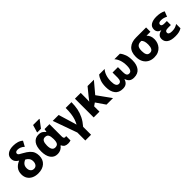

<svg xmlns="http://www.w3.org/2000/svg" viewBox="288 -2267 3974 3974"><g transform="rotate(-45 2274.5 -280.5)"><path d="M299 10Q222 10 162 -18Q102 -46 68 -98.5Q34 -151 34 -223Q34 -314 80.5 -371.5Q127 -429 205 -459Q162 -483 136.5 -518.5Q111 -554 111 -606Q111 -679 169.5 -722Q228 -765 333 -765Q396 -765 453 -748.5Q510 -732 552 -694L489 -578Q454 -612 415.5 -627.5Q377 -643 341 -643Q303 -643 287.5 -628.5Q272 -614 272 -595Q272 -570 295 -554.5Q318 -539 369 -512Q445 -471 489.5 -430Q534 -389 553 -342.5Q572 -296 572 -237Q572 -121 498 -55.5Q424 10 299 10ZM303 -120Q351 -120 376.5 -154.5Q402 -189 402 -242Q402 -293 377 -328Q352 -363 309 -385Q259 -366 230.5 -330.5Q202 -295 202 -239Q202 -184 229.5 -152Q257 -120 303 -120Z M861 10Q768 10 714 -64.5Q660 -139 660 -272Q660 -413 715 -485.5Q770 -558 864 -558Q925 -558 960.5 -535.5Q996 -513 1020 -480H1024L1037 -549H1181V-185Q1181 -151 1193.5 -139Q1206 -127 1222 -127Q1228 -127 1237.5 -128.5Q1247 -130 1251 -132V-3Q1243 1 1219.5 5.5Q1196 10 1180 10Q1125 10 1092.5 -8Q1060 -26 1040 -72H1029Q1007 -38 964 -14Q921 10 861 10ZM926 -121Q981 -121 1003 -155Q1025 -189 1025 -263V-273Q1025 -347 1004 -386.5Q983 -426 924 -426Q875 -426 853 -386Q831 -346 831 -271Q831 -121 926 -121ZM882 -606V-619L929 -776H1111V-766L990 -606Z M1467 215V-18L1277 -549H1450L1543 -242Q1549 -224 1557 -196.5Q1565 -169 1569 -150H1574Q1600 -198 1618.5 -253.5Q1637 -309 1646.5 -381Q1656 -453 1656 -549H1825Q1825 -446 1807.5 -356.5Q1790 -267 1748.5 -183.5Q1707 -100 1635 -17V215Z M2482 -549 2275 -303 2493 0H2302L2163 -202L2096 -156V0H1927V-549H2096V-417Q2096 -382 2095 -352Q2094 -322 2092 -298H2095Q2109 -315 2125 -336.5Q2141 -358 2160 -382L2297 -549Z M2776 10Q2661 10 2604 -64.5Q2547 -139 2547 -267Q2547 -366 2572 -435Q2597 -504 2636 -549H2797Q2755 -505 2730.5 -433.5Q2706 -362 2706 -273Q2706 -121 2788 -121Q2860 -121 2860 -232V-381H3018V-232Q3018 -176 3035 -148.5Q3052 -121 3090 -121Q3122 -121 3139.5 -141Q3157 -161 3164.5 -195Q3172 -229 3172 -271Q3172 -367 3146.5 -437.5Q3121 -508 3081 -549H3243Q3285 -500 3308.5 -432.5Q3332 -365 3332 -267Q3332 -139 3274.5 -64.5Q3217 10 3102 10Q3036 10 2998.5 -19.5Q2961 -49 2942 -107H2936Q2918 -49 2880 -19.5Q2842 10 2776 10Z M3695 10Q3615 10 3555 -24Q3495 -58 3462.5 -121Q3430 -184 3430 -271Q3430 -412 3506.5 -481Q3583 -550 3718 -550H4011V-423H3897Q3931 -388 3947 -348.5Q3963 -309 3963 -252Q3963 -204 3946.5 -157.5Q3930 -111 3897 -73Q3864 -35 3813.5 -12.5Q3763 10 3695 10ZM3697 -120Q3749 -120 3771 -160.5Q3793 -201 3793 -268Q3793 -328 3780.5 -365Q3768 -402 3744 -423H3720Q3665 -423 3633 -390Q3601 -357 3601 -266Q3601 -199 3622.5 -159.5Q3644 -120 3697 -120Z M4315 10Q4192 10 4129.5 -33.5Q4067 -77 4067 -154Q4067 -212 4101.5 -243.5Q4136 -275 4189 -284V-289Q4144 -301 4119.5 -330.5Q4095 -360 4095 -406Q4095 -484 4156 -521.5Q4217 -559 4317 -559Q4375 -559 4427.5 -548Q4480 -537 4520 -514L4475 -400Q4438 -420 4404.5 -429Q4371 -438 4335 -438Q4255 -438 4255 -388Q4255 -340 4335 -340H4409V-223H4330Q4278 -223 4258 -209.5Q4238 -196 4238 -169Q4238 -141 4262 -127Q4286 -113 4338 -113Q4392 -113 4428.5 -125.5Q4465 -138 4502 -161V-35Q4465 -12 4421 -1Q4377 10 4315 10Z"/></g></svg>

Font: Noto Sans ExtraBold
Style: Regular
Weight: 800
Designer: Monotype Design Team
Foundry: Monotype Imaging Inc.
Version: Version 2.007